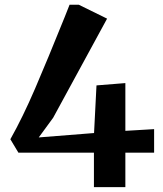

<svg xmlns="http://www.w3.org/2000/svg" viewBox="-20 -768 670 788"><path d="M365.5 0V-141.5H55.5L22.5 -196.5Q73 -286 124 -404.5Q175 -523 245.5 -698L265.5 -748.5H303.5L419.5 -691.5L198 -284.5L139 -204L366 -222L376 -417.5L494.5 -427V-231L612.5 -238V-141.5H494.5V0Z"/></svg>

Font: Merriweather Text
Style: Bold
Weight: 700
Designer: Eben Sorkin
Foundry: Eben Sorkin
Version: Version 2.100